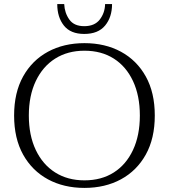

<svg xmlns="http://www.w3.org/2000/svg" viewBox="-20 -906 825 939"><path d="M393 13Q292 13 214.5 -29Q137 -71 93 -150Q49 -229 49 -341Q49 -453 93 -532Q137 -611 214.5 -653Q292 -695 393 -695Q494 -695 571.5 -653Q649 -611 693 -532Q737 -453 737 -341Q737 -229 693 -150Q649 -71 571.5 -29Q494 13 393 13ZM393 -24Q476 -24 536.5 -62.5Q597 -101 630.5 -172.5Q664 -244 664 -341Q664 -438 630.5 -509.5Q597 -581 536.5 -619.5Q476 -658 393 -658Q311 -658 250 -619.5Q189 -581 155 -509.5Q121 -438 121 -341Q121 -244 155 -172.5Q189 -101 250 -62.5Q311 -24 393 -24ZM392 -740Q325 -740 292.5 -781Q260 -822 260 -886H294Q296 -843 319 -810.5Q342 -778 392 -778Q443 -778 468 -810.5Q493 -843 494 -886H528Q528 -822 494 -781Q460 -740 392 -740Z"/></svg>

Font: Montagu Slab 144pt Light
Style: Regular
Weight: 300
Designer: Florian Karsten
Foundry: Florian Karsten
Version: Version 1.000